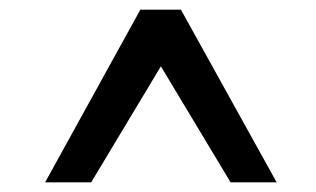

<svg xmlns="http://www.w3.org/2000/svg" viewBox="-20 -732 656 398"><path d="M73.5 -354 271 -712H355L553.5 -354H458L313.5 -594.5L169 -354Z"/></svg>

Font: Overpass Mono Medium
Style: Regular
Weight: 500
Monospace: yes
Designer: Delve Withrington, Dave Bailey
Foundry: Delve Fonts LLC
Version: Version 4.000